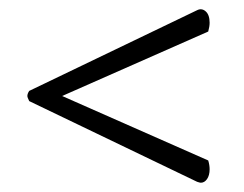

<svg xmlns="http://www.w3.org/2000/svg" viewBox="-20 -558 527 414"><path d="M39 -351Q39 -356 43 -362L405 -536Q415 -541 423.5 -533.5Q432 -526 432 -509Q432 -501 429 -490L114 -351L429 -212Q432 -202 432 -193Q432 -180 426.5 -172Q421 -164 413 -164Q411 -164 405 -166L43 -340Q39 -348 39 -351Z"/></svg>

Font: Arima Madurai
Style: Regular
Weight: 400
Designer: Joana Correia and Natanael Gama
Foundry: NDISCOVER
Version: Version 1.020